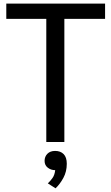

<svg xmlns="http://www.w3.org/2000/svg" viewBox="-20 -790 620 1068"><path d="M237.5 0V-685H15V-770H564.5V-685H338V0ZM289 257.5 246 230Q260 217 272 200.2Q284 183.5 287 156.5Q263.5 156.5 245.8 142.8Q228 129 228 105Q228 81 243.8 65.2Q259.5 49.5 286.5 49.5Q316.5 49.5 334 67.2Q351.5 85 351.5 121Q351.5 164.5 332.5 199.5Q313.5 234.5 289 257.5Z"/></svg>

Font: Junction Medium
Style: Regular
Weight: 500
Designer: Caroline Hadilaksono
Foundry: Caroline Hadilaksono, Tyler Finck, The League of Moveable Type
Version: Version 2.000; ttfautohint (v1.8.3)